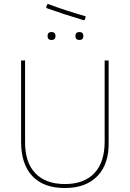

<svg xmlns="http://www.w3.org/2000/svg" viewBox="-20 -941 652 965"><path d="M221 -921Q318 -885 411 -859L407 -843L402 -839Q295 -871 215 -900L212 -905L217 -918ZM359 -760Q359 -780 379 -780Q399 -780 399 -760Q399 -740 379 -740Q359 -740 359 -760ZM219 -760Q219 -780 239 -780Q259 -780 259 -760Q259 -740 239 -740Q219 -740 219 -760ZM526 -637V-229Q529 -119 471 -57.5Q413 4 306 4Q199 4 142.5 -56Q86 -116 86 -229V-637H106V-229Q105 -126 157 -71Q209 -16 306 -16Q403 -16 454.5 -71Q506 -126 506 -229V-637Z"/></svg>

Font: Alegreya Sans Thin
Style: Regular
Weight: 100
Designer: Juan Pablo del Peral
Foundry: Huerta Tipografica
Version: Version 2.007